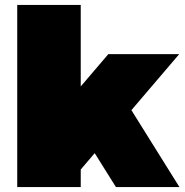

<svg xmlns="http://www.w3.org/2000/svg" viewBox="-20 -760 752 780"><path d="M98 -163 420 -540H708L294 -55ZM50 -740H308V0H50ZM317 -214 501 -333 709 0H451Z"/></svg>

Font: Pathway Extreme 28pt Black
Style: Regular
Weight: 900
Designer: Eduardo Rodriguez Tunni
Foundry: Eduardo Rodriguez Tunni
Version: Version 1.001;gftools[0.9.26]